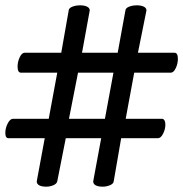

<svg xmlns="http://www.w3.org/2000/svg" viewBox="-79 -701 688 721"><path d="M306 0Q290 0 280.5 -5Q271 -10 271 -20L301 -182H168L136 -20Q134 -11 121.5 -5.5Q109 0 94 0Q78 0 68.5 -5Q59 -10 59 -20L89 -182H-47Q-59 -182 -59 -202Q-59 -220 -50 -237.5Q-41 -255 -30 -255H104L136 -428H0Q-13 -428 -13 -451Q-13 -469 -5 -486Q3 -503 14 -503H151L179 -662Q180 -671 193 -676Q206 -681 222 -681Q238 -681 248 -676Q258 -671 258 -662L229 -503H363L392 -662Q393 -671 406 -676Q419 -681 435 -681Q451 -681 461 -676Q471 -671 471 -662L439 -503H576Q589 -503 589 -480Q589 -462 581 -445Q573 -428 562 -428H425L393 -255H529Q535 -255 538.5 -249Q542 -243 542 -233Q542 -216 533.5 -199Q525 -182 514 -182H376L348 -20Q347 -11 334 -5.5Q321 0 306 0ZM347 -428H214L180 -255H315Z"/></svg>

Font: Marmelad for Arash.Academy
Style: Regular
Weight: 400
Designer: Manvel Shmavonyan
Foundry: Cyreal
Version: Version 1.110;Glyphs 3.2 (3202)